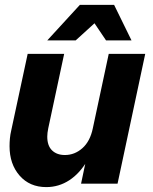

<svg xmlns="http://www.w3.org/2000/svg" viewBox="-20 -750 625 784"><path d="M169 14Q101 14 60 -33Q19 -80 19 -153Q19 -169 20.5 -185Q22 -201 26 -218L93 -530H242L177 -226Q175 -216 174 -208Q173 -200 173 -192Q173 -155 192.5 -136Q212 -117 245 -117Q285 -117 316.5 -145Q348 -173 359 -226L424 -530H573L460 0H311L351 -190L385 -226Q369 -150 337.5 -96Q306 -42 263 -14Q220 14 169 14ZM173 -585 306 -730H412L400 -686L289 -585ZM413 -585 345 -686 340 -730H446L517 -585Z"/></svg>

Font: Radio Canada Big
Style: Bold Italic
Weight: 700
Italic angle: -12°
Designer: Étienne Aubert Bonn
Foundry: Coppers and Brasses
Version: Version 1.001